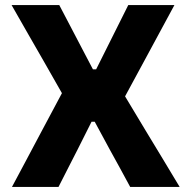

<svg xmlns="http://www.w3.org/2000/svg" viewBox="-20 -733 750 753"><path d="M27 0Q53.5 -49.5 81 -101.2Q108.5 -153 138 -208.5L233.5 -387.5V-349L149.5 -496.5Q120.5 -547 90.5 -599.2Q60.5 -651.5 25.5 -713H212.5Q234.5 -671 255.5 -631Q276.5 -591 295.5 -554.5L344.5 -461H357L404 -555Q422.5 -592 442.5 -632Q462.5 -672 483 -713H664Q632.5 -654 603.2 -600.5Q574 -547 550 -502L458 -332V-376L552 -219.5Q587 -162 618.8 -109.2Q650.5 -56.5 684.5 0H490.5Q468.5 -40.5 449 -76.5Q429.5 -112.5 411 -145.5L351.5 -255.5H339L283.5 -145Q265.5 -110.5 247.8 -75.2Q230 -40 209.5 0Z"/></svg>

Font: Commissioner Thin
Style: Bold
Weight: 700
Version: Version 1.001;gftools[0.9.23]